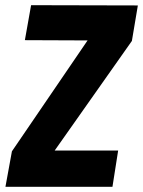

<svg xmlns="http://www.w3.org/2000/svg" viewBox="-20 -721 552 741"><path d="M100 -701 512 -700 489 -563 191 -140H436L414 0H1L26 -137L318 -565L76 -566Z"/></svg>

Font: Relentless
Style: Condensed Bold Italic
Weight: 700
Width: 3
Italic angle: -7°
Designer: Sparks studio
Foundry: Sparks Studio
Version: Version 1.101